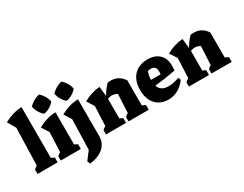

<svg xmlns="http://www.w3.org/2000/svg" viewBox="-97 -1379 2768 2181"><g transform="rotate(-30 1286.5 -288.0)"><path d="M15 0V-56Q31 -73 55 -87L69 -576L7 -682Q58 -711 115 -728.5Q172 -746 237 -749V-83L279 -62V0Z M320 0V-56Q339 -74 361 -87L372 -343L312 -438Q363 -468 420.5 -485.5Q478 -503 542 -505V-83L583 -62V0ZM482 -773Q512 -746 533.5 -709.5Q555 -673 561 -634Q537 -604 499 -581.5Q461 -559 422 -555Q393 -578 371 -616Q349 -654 342 -695Q369 -723 405.5 -744.5Q442 -766 482 -773Z M592 197 576 159 656 53 667 -343 607 -438Q658 -468 715.5 -485.5Q773 -503 837 -505V-25Q837 69 772.5 126Q708 183 592 197ZM776 -773Q806 -746 827.5 -709.5Q849 -673 855 -634Q831 -604 793 -581.5Q755 -559 716 -555Q687 -578 665 -616Q643 -654 636 -695Q663 -723 699.5 -744.5Q736 -766 776 -773Z M913 0V-56Q922 -64 931.5 -72Q941 -80 954 -87L965 -343L905 -438Q1007 -496 1119 -505L1133 -378Q1152 -413 1174.5 -443Q1197 -473 1223 -500Q1234 -502 1244.5 -502.5Q1255 -503 1265 -503Q1370 -503 1430 -411V-83L1474 -62V0H1209V-56Q1224 -74 1249 -87L1261 -331Q1225 -351 1190 -351Q1163 -351 1135 -339V-83L1176 -62V0Z M1728 13Q1658 13 1607 -18Q1556 -49 1528 -106Q1500 -163 1500 -241Q1500 -363 1565.5 -433Q1631 -503 1745 -503Q1843 -503 1898 -450.5Q1953 -398 1953 -304L1951 -240Q1866 -224 1800.5 -214.5Q1735 -205 1675 -199Q1703 -118 1804 -118Q1863 -118 1947 -146L1959 -113Q1915 -52 1855.5 -19.5Q1796 13 1728 13ZM1683 -384Q1667 -332 1665 -281H1792L1794 -316Q1794 -392 1728 -392Q1718 -392 1706.5 -390Q1695 -388 1683 -384Z M2001 0V-56Q2010 -64 2019.5 -72Q2029 -80 2042 -87L2053 -343L1993 -438Q2095 -496 2207 -505L2221 -378Q2240 -413 2262.5 -443Q2285 -473 2311 -500Q2322 -502 2332.5 -502.5Q2343 -503 2353 -503Q2458 -503 2518 -411V-83L2562 -62V0H2297V-56Q2312 -74 2337 -87L2349 -331Q2313 -351 2278 -351Q2251 -351 2223 -339V-83L2264 -62V0Z"/></g></svg>

Font: Piazzolla ExtraBold
Style: Regular
Weight: 800
Designer: Juan Pablo del Peral
Foundry: Huerta Tipografica
Version: Version 1.330